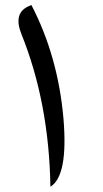

<svg xmlns="http://www.w3.org/2000/svg" viewBox="-20 -729 396 740"><path d="M101.1 -709.5Q203.6 -512.2 224.6 -272Q243.2 -51.3 174.3 -9.3Q168.9 -334 62.5 -597.7Q29.3 -680.7 93.8 -706.5Z"/></svg>

Font: Gandom FD-WOL
Style: FD-WOL
Weight: 400
Foundry: DejaVu fonts team - Redesigned by Saber Rastikerdar - Based on Samim Font
Version: Version 0.6